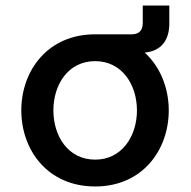

<svg xmlns="http://www.w3.org/2000/svg" viewBox="-20 -664 691 694"><path d="M324 10C496 10 590 -123 590 -265C590 -345 560 -422 503 -474C562 -479 592 -518 592 -579V-644H496V-581C496 -554 482 -540 457 -540H324C151 -540 57 -407 57 -265C57 -123 151 10 324 10ZM324 -87C226 -87 173 -172 173 -265C173 -358 226 -443 324 -443C421 -443 475 -358 475 -265C475 -172 421 -87 324 -87Z"/></svg>

Font: Be Vietnam Pro Medium
Style: Regular
Weight: 500
Designer: Lam Bao, Tony Le, Vietanh Nguyen
Foundry: Yellow Type Foundry
Version: Version 1.002